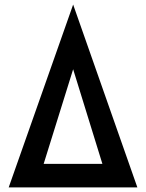

<svg xmlns="http://www.w3.org/2000/svg" viewBox="-20 -820 640 840"><path d="M18 0 300 -800 581 0ZM171 -103H428L300 -517Z"/></svg>

Font: Jost* Semi
Style: Regular
Weight: 600
Version: Version 3.7